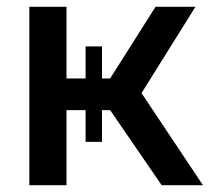

<svg xmlns="http://www.w3.org/2000/svg" viewBox="-20 -543 634 563"><path d="M395 -270 575 0H454L303 -220H279V-127H231V-220H175V0H66V-523H175V-313H231V-407H279V-313H303L436 -523H553Z"/></svg>

Font: Raleway-v4020 SemiBold
Style: Regular
Weight: 600
Designer: Matt McInerney, Pablo Impallari, Rodrigo Fuenzalida
Foundry: Matt McInerney, Pablo Impallari, Rodrigo Fuenzalida
Version: Version 4.020;PS 004.020;hotconv 1.0.88;makeotf.lib2.5.64775